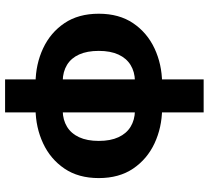

<svg xmlns="http://www.w3.org/2000/svg" viewBox="-54 -614 845 778"><g transform="rotate(-90 369.0 -225.5)"><path d="M302 176.7V-627.9H435.8V176.7ZM316.2 8.4Q240.7 7.5 176.8 -22.3Q113 -52.1 74.4 -108.9Q35.9 -165.8 35.9 -248.2Q35.9 -330.7 74.4 -387.4Q113 -444.2 176.8 -473.9Q240.7 -503.7 316.2 -504.5L308 -394.4Q271.4 -393.6 243.9 -376.9Q216.4 -360.2 201.5 -327.9Q186.5 -295.6 186.5 -248.2Q186.5 -200.8 201.5 -168.5Q216.4 -136.1 243.9 -119.3Q271.4 -102.5 308 -101.7ZM421.6 8.4 429.8 -101.7Q466.6 -102.5 494 -119.3Q521.4 -136.1 536.4 -168.5Q551.3 -200.8 551.3 -248.2Q551.3 -295.6 536.7 -327.9Q522.1 -360.2 494.7 -376.9Q467.3 -393.6 429.8 -394.4L421.6 -504.5Q497.8 -503.7 561.5 -473.9Q625.2 -444.2 663.6 -387.4Q701.9 -330.7 701.9 -248.2Q701.9 -165.8 663.4 -108.9Q624.8 -52.1 561.1 -22.3Q497.3 7.5 421.6 8.4Z"/></g></svg>

Font: Source Sans Variable
Style: Regular
Weight: 200
Designer: Paul D. Hunt
Foundry: Adobe Systems Incorporated
Version: Version 3.006;hotconv 1.0.111;makeotfexe 2.5.65597